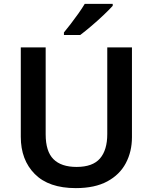

<svg xmlns="http://www.w3.org/2000/svg" viewBox="-20 -958 787 988"><path d="M659 -252Q659 -178 627.5 -118.5Q596 -59 532 -24.5Q468 10 370 10Q231 10 159 -62.5Q87 -135 87 -254V-714H215V-267Q215 -179 255 -139Q295 -99 374 -99Q457 -99 494.5 -142.5Q532 -186 532 -268V-714H659ZM560 -928Q544 -910 513.5 -881Q483 -852 450 -824Q417 -796 393 -778H309V-791Q324 -809 344 -835Q364 -861 383.5 -888.5Q403 -916 416 -938H560Z"/></svg>

Font: Noto Sans Gujarati UI SemiBold
Style: Regular
Weight: 600
Designer: Jelle Bosma - Monotype Design Team, Universal Thirst
Foundry: Monotype Imaging Inc.
Version: Version 2.106; ttfautohint (v1.8.4.7-5d5b)